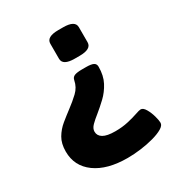

<svg xmlns="http://www.w3.org/2000/svg" viewBox="-169 -639 873 937"><g transform="rotate(-30 267.5 -170.0)"><path d="M324 -301Q353 -301 365.5 -294.5Q378 -288 378 -272Q378 -222 359 -186Q340 -150 312 -123.5Q284 -97 258 -76Q235 -58 218.5 -41.5Q202 -25 202 -7Q202 16 223.5 29Q245 42 292 42Q331 42 364 34.5Q397 27 420 19Q443 11 451 11Q465 11 477 31.5Q489 52 496 77Q503 102 503 116Q503 131 482 143.5Q461 156 426.5 165.5Q392 175 353 180Q314 185 279 185Q164 185 98 137Q32 89 32 7Q32 -38 50 -68.5Q68 -99 95.5 -121.5Q123 -144 151 -165Q182 -188 208.5 -213Q235 -238 242 -274Q245 -290 259 -295.5Q273 -301 301 -301ZM324 -525Q391 -525 391 -487V-402Q391 -364 324 -364H297Q230 -364 230 -402V-487Q230 -525 297 -525Z"/></g></svg>

Font: Asap Expanded ExtraBold
Style: Regular
Weight: 800
Width: 7
Designer: Pablo Cosgaya
Foundry: Omnibus-Type
Version: Version 3.001; ttfautohint (v1.8.4.7-5d5b)